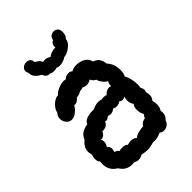

<svg xmlns="http://www.w3.org/2000/svg" viewBox="-208 -822 904 904"><g transform="rotate(-45 243.5 -370.5)"><path d="M47 -413Q47 -431 59 -443Q62 -458 73 -471.5Q84 -485 97.5 -492.5Q111 -500 119 -498Q126 -509 147 -518.5Q168 -528 186 -528Q190 -528 198 -526Q209 -538 227 -538Q241 -538 247 -530Q260 -539 281 -539Q306 -539 325.5 -527Q345 -515 348 -495Q366 -489 375.5 -476.5Q385 -464 387 -442Q400 -429 406 -411.5Q412 -394 412 -376Q412 -353 404 -339Q411 -329 416 -309Q421 -289 421 -270Q421 -262 419 -250Q426 -235 426 -230Q426 -227 423 -216Q424 -212 425 -206.5Q426 -201 426 -193Q426 -178 415 -166Q419 -155 419 -139Q419 -118 409 -105Q411 -101 411 -92Q411 -71 394 -57Q390 -43 379 -35.5Q368 -28 355 -28Q342 -28 334 -36Q308 -25 292 -25Q284 -25 280 -26Q254 -18 236 -18Q223 -18 200 -23Q186 -15 173 -15Q161 -15 151 -22Q146 -21 136 -21Q97 -21 76 -56Q38 -78 38 -122Q38 -133 39 -139Q30 -145 30 -164Q30 -177 35 -187Q31 -205 31 -210Q31 -239 59 -262Q70 -285 84.5 -293Q99 -301 121 -305Q127 -322 149 -328Q171 -334 192 -332Q198 -336 209 -339.5Q220 -343 231 -343Q243 -343 252 -339Q254 -341 262 -341Q268 -341 274 -340Q280 -339 282 -337Q296 -355 315 -355Q321 -355 327 -352V-355Q327 -372 334 -379Q324 -382 312.5 -396.5Q301 -411 299 -423Q283 -430 277 -446Q265 -437 249 -437Q238 -437 228 -443Q211 -438 206 -439Q192 -429 175 -429Q160 -409 140 -411Q131 -395 115.5 -383Q100 -371 84 -371Q66 -371 55 -388Q47 -401 47 -413ZM122 -142Q122 -134 118 -122Q122 -122 129.5 -117.5Q137 -113 138 -108Q146 -111 158 -111Q180 -111 187 -101Q198 -105 210 -105Q229 -105 240 -94Q248 -102 266.5 -107Q285 -112 300 -112Q309 -130 332 -133Q334 -140 343 -151Q339 -157 336 -167Q333 -177 333 -187Q333 -208 343 -218Q332 -232 332 -251Q332 -264 336 -273Q328 -268 318 -268Q309 -268 303 -275Q294 -266 278 -266Q268 -266 258 -271Q247 -260 231 -260Q226 -260 216 -264Q201 -249 189 -255Q183 -241 173.5 -236Q164 -231 147 -231Q143 -220 133.5 -213Q124 -206 114 -208Q119 -201 119 -192Q119 -177 110 -165Q122 -153 122 -142ZM96 -671Q91 -681 91 -687Q91 -699 101 -707Q111 -715 124 -715Q136 -715 144 -708Q152 -701 152 -687Q165 -680 171.5 -674Q178 -668 181 -659Q187 -661 192 -661Q200 -661 209 -658Q218 -655 222 -651Q240 -666 270 -667Q268 -677 272.5 -686Q277 -695 287 -699Q288 -711 296.5 -718.5Q305 -726 317 -726Q330 -726 339 -717Q346 -709 346 -695Q346 -671 332 -659Q334 -651 324.5 -638.5Q315 -626 299 -616Q283 -606 267 -605Q262 -600 249 -595.5Q236 -591 224 -591Q211 -591 206 -596Q200 -592 188 -592Q173 -592 165 -598Q155 -596 146.5 -602.5Q138 -609 134 -621Q120 -627 107.5 -640Q95 -653 96 -671Z"/></g></svg>

Font: Pangolin
Style: Regular
Weight: 400
Designer: Kevin Burke
Foundry: Google, Inc.
Version: Version 1.101